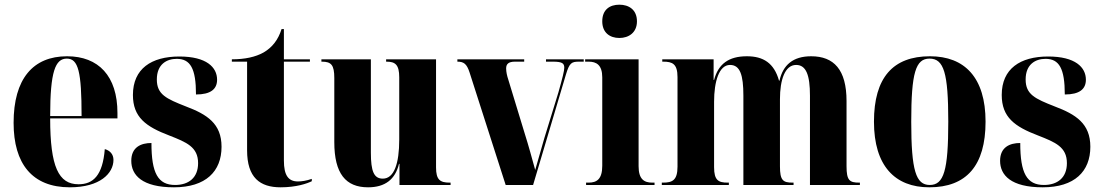

<svg xmlns="http://www.w3.org/2000/svg" viewBox="-20 -789 4696 819"><path d="M278 10C407 10 464 -50 464 -107C464 -131 449 -147 427 -153C418 -40 377 -3 315 -3C230 -3 194 -77 194 -284H481V-307C481 -465 400 -549 266 -549C121 -549 38 -453 38 -265C38 -91 117 10 278 10ZM328 -294H194C194 -484 216 -539 265 -539C314 -539 328 -484 328 -294Z M722 10C858 10 925 -58 925 -163C925 -262 863 -301 773 -335C689 -368 649 -386 649 -450C649 -515 691 -538 734 -538C792 -538 816 -497 816 -386C879 -386 906 -409 906 -449C906 -502 861 -548 745 -548C626 -548 547 -496 547 -384C547 -289 602 -249 702 -211C776 -182 825 -162 825 -93C825 -31 785 0 727 0C654 0 626 -50 626 -179C581 -179 540 -161 540 -103C540 -42 586 10 722 10Z M1177 10C1244 10 1290 -6 1310 -16V-26C1287 -18 1267 -15 1251 -15C1210 -15 1191 -41 1191 -104V-526H1302V-536H1191V-665H1181C1167 -620 1142 -587 1104 -565C1070 -546 1025 -536 969 -536V-526H1034V-148C1034 -31 1089 10 1177 10Z M1550 10C1623 10 1666 -24 1682 -90H1684V0H1902V-10H1898C1857 -10 1840 -22 1840 -75V-536H1627V-526H1629C1666 -526 1683 -513 1683 -459V-194C1683 -91 1661 -27 1613 -27C1575 -27 1562 -58 1562 -138V-536H1351V-526H1353C1393 -526 1406 -512 1406 -456V-183C1406 -48 1455 10 1550 10Z M1983 -480 2137 0H2254L2394 -471C2409 -521 2418 -526 2450 -526H2470V-536H2309V-526H2338C2378 -526 2387 -519 2387 -500C2387 -487 2379 -455 2362 -395L2302 -200C2285 -141 2272 -95 2263 -64C2250 -111 2234 -170 2219 -217L2148 -450C2143 -465 2139 -482 2139 -497C2139 -516 2149 -526 2177 -526H2216V-536H1931V-526C1958 -526 1971 -517 1983 -480Z M2622 -627C2662 -627 2697 -650 2697 -698C2697 -748 2662 -769 2622 -769C2581 -769 2549 -748 2549 -698C2549 -650 2581 -627 2622 -627ZM2480 0H2772V-10H2762C2728 -10 2704 -24 2704 -80V-536H2476V-526H2491C2524 -526 2549 -512 2549 -459V-82C2549 -25 2526 -10 2491 -10H2480Z M2803 0H3089V-10H3084C3045 -10 3026 -19 3026 -76V-355C3026 -441 3047 -512 3094 -512C3137 -512 3151 -469 3151 -381V0H3365V-10H3361C3320 -10 3307 -19 3307 -80V-366C3307 -448 3328 -512 3376 -512C3419 -512 3435 -468 3435 -381V0H3648V-10H3645C3604 -10 3591 -19 3591 -80V-358C3591 -492 3537 -549 3440 -549C3363 -549 3320 -512 3305 -445H3303C3282 -520 3236 -549 3166 -549C3088 -549 3044 -516 3026 -448H3024V-536H2805V-526H2809C2848 -526 2870 -517 2870 -460V-78C2870 -19 2847 -10 2808 -10H2803Z M3944 10C4102 10 4184 -82 4184 -270C4184 -458 4095 -549 3947 -549C3789 -549 3708 -458 3708 -270C3708 -82 3797 10 3944 10ZM3946 0C3887 0 3867 -61 3867 -270C3867 -479 3886 -539 3945 -539C4006 -539 4025 -479 4025 -270C4025 -61 4006 0 3946 0Z M4428 10C4564 10 4631 -58 4631 -163C4631 -262 4569 -301 4479 -335C4395 -368 4355 -386 4355 -450C4355 -515 4397 -538 4440 -538C4498 -538 4522 -497 4522 -386C4585 -386 4612 -409 4612 -449C4612 -502 4567 -548 4451 -548C4332 -548 4253 -496 4253 -384C4253 -289 4308 -249 4408 -211C4482 -182 4531 -162 4531 -93C4531 -31 4491 0 4433 0C4360 0 4332 -50 4332 -179C4287 -179 4246 -161 4246 -103C4246 -42 4292 10 4428 10Z"/></svg>

Font: Noto Serif Display Condensed ExtraBold
Style: Regular
Weight: 800
Width: 3
Designer: Monotype Design Team
Foundry: Monotype Imaging Inc.
Version: Version 2.009